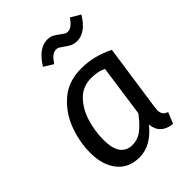

<svg xmlns="http://www.w3.org/2000/svg" viewBox="-223 -888 1015 1015"><g transform="rotate(-45 284.5 -381.0)"><path d="M516 -494 462 -120Q460 -104 460 -98Q460 -80 467.5 -69Q475 -58 494 -51L468 12Q426 7 403 -14Q380 -35 375 -76Q343 -35 303 -11.5Q263 12 218 12Q138 12 94 -43Q50 -98 50 -190Q50 -270 79.5 -350Q109 -430 172 -484.5Q235 -539 331 -539Q380 -539 424.5 -528Q469 -517 516 -494ZM148 -189Q148 -124 171 -92.5Q194 -61 237 -61Q278 -61 310.5 -86Q343 -111 378 -158L419 -449Q398 -458 378.5 -462Q359 -466 333 -466Q270 -466 228.5 -423.5Q187 -381 167.5 -317.5Q148 -254 148 -189ZM347 -686Q335 -695 327 -699.5Q319 -704 310 -704Q292 -704 277.5 -692Q263 -680 247 -656L195 -688Q248 -774 312 -774Q334 -774 348 -766.5Q362 -759 381 -745Q394 -735 402 -730.5Q410 -726 419 -726Q435 -726 449.5 -737Q464 -748 480 -772L534 -740Q509 -698 480 -677Q451 -656 421 -656Q398 -656 381.5 -664Q365 -672 347 -686Z"/></g></svg>

Font: Fira Sans
Style: Italic
Weight: 400
Italic angle: -8°
Designer: bBox Type GmbH & Carrois Corporate GbR & Edenspiekermann AG
Foundry: bBox Type GmbH & Carrois Corporate GbR & Edenspiekermann AG
Version: Version 4.301